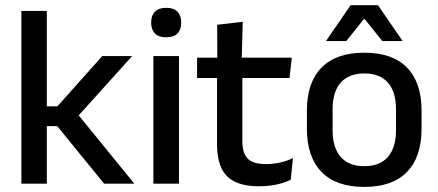

<svg xmlns="http://www.w3.org/2000/svg" viewBox="-20 -704 1679 736"><path d="M379 0 199.5 -220.5H151V-296.5H200L372 -489H486.5L272.5 -251.5V-273L495 0ZM62 0V-662H159.5V0Z M568 0V-489H666V0ZM617 -561Q588 -561 573.8 -575.8Q559.5 -590.5 559.5 -616.5V-618.5Q559.5 -644.5 573.8 -659.2Q588 -674 617 -674Q646 -674 660.2 -659.2Q674.5 -644.5 674.5 -618.5V-616.5Q674.5 -590 660.2 -575.5Q646 -561 617 -561Z M973.5 10Q915 10 879.5 -7.8Q844 -25.5 828 -61.2Q812 -97 812 -150.5V-449.5H909V-162Q909 -117 929.5 -96Q950 -75 998.5 -75Q1027.5 -75 1054 -81Q1080.5 -87 1103 -98L1094.5 -15Q1070.5 -3 1039 3.5Q1007.5 10 973.5 10ZM735.5 -405V-483H1098.5L1090 -405ZM813 -474.5 812.5 -609 910.5 -620.5 906.5 -474.5Z M1376.5 12.5Q1268.5 12.5 1212.5 -45Q1156.5 -102.5 1156.5 -210.5V-280Q1156.5 -387.5 1212.5 -444.8Q1268.5 -502 1376.5 -502Q1484.5 -502 1540.2 -444.8Q1596 -387.5 1596 -280V-210.5Q1596 -102.5 1540.2 -45Q1484.5 12.5 1376.5 12.5ZM1376.5 -67Q1436 -67 1467 -102.5Q1498 -138 1498 -204.5V-286Q1498 -352 1467 -387.2Q1436 -422.5 1376.5 -422.5Q1317 -422.5 1286 -387.2Q1255 -352 1255 -286V-204.5Q1255 -138 1286 -102.5Q1317 -67 1376.5 -67ZM1324 -684H1429L1522.5 -548V-546.5H1445.5L1378.5 -630.5H1374.5L1307.5 -546.5H1230.5V-548Z"/></svg>

Font: Anek Bangla Medium Medium
Style: Regular
Weight: 500
Version: Version 1.003